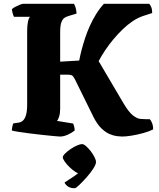

<svg xmlns="http://www.w3.org/2000/svg" viewBox="-20 -724 842 1018"><path d="M298 0Q291 0 266 -2.5Q241 -5 207 -8.5Q173 -12 138.5 -16.5Q104 -21 78 -25Q52 -29 43 -32Q43 -42 45.5 -53.5Q48 -65 51 -70L80 -74Q92 -76 102 -85Q112 -94 118 -114.5Q124 -135 124 -169V-561Q124 -589 128.5 -610Q133 -631 140 -635H54Q51 -640 47.5 -652.5Q44 -665 43 -675Q48 -681 60.5 -687.5Q73 -694 85.5 -699Q98 -704 103 -704H372Q377 -697 381 -683Q385 -669 386 -652L343 -639Q332 -636 322 -629.5Q312 -623 305.5 -606Q299 -589 299 -553V-397L400 -403Q405 -430 413 -460.5Q421 -491 431.5 -523Q442 -555 456.5 -587Q471 -619 489.5 -649Q508 -679 531 -704H771Q776 -700 781.5 -687Q787 -674 787 -655L738 -639Q711 -630 684 -612Q657 -594 631 -569Q605 -544 581.5 -516Q558 -488 538 -458Q518 -428 503 -400L635 -176Q663 -129 685 -112Q707 -95 724.5 -93.5Q742 -92 754 -92H774Q779 -88 785.5 -73.5Q792 -59 792 -38Q771 -27 740 -18.5Q709 -10 678.5 -5Q648 0 628 0Q619 0 601 -2Q583 -4 561.5 -13Q540 -22 517.5 -43.5Q495 -65 475 -105L377 -304Q374 -310 367.5 -319Q361 -328 341 -328H299V-147Q299 -123 293.5 -106Q288 -89 282 -83L368 -69Q370 -65 373 -54Q376 -43 376 -32Q360 -19 338.5 -9.5Q317 0 298 0ZM376 274Q353 274 340 264.5Q327 255 322 244Q347 228 373.5 210Q400 192 417 171L406 197Q395 197 379.5 187Q364 177 348.5 162Q333 147 323 132.5Q313 118 313 110Q313 102 325 90Q337 78 354 66.5Q371 55 388 47.5Q405 40 415 40Q424 40 436.5 51Q449 62 461 77.5Q473 93 481 109Q489 125 489 135Q489 148 474 171Q459 194 438 217.5Q417 241 399.5 257.5Q382 274 376 274Z"/></svg>

Font: Texturina 12pt Black
Style: Regular
Weight: 900
Designer: Guillermo Torres Carreño
Foundry: Omnibus-Type
Version: Version 1.002